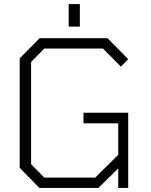

<svg xmlns="http://www.w3.org/2000/svg" viewBox="-20 -925 742 945"><path d="M318 -794V-905H373V-794ZM174 0 77 -99V-638L175 -737H509L611 -634L575 -597L487 -686H198L133 -620V-117L198 -51H449L562 -163V-318H391V-370H611V0H562V-96L464 0Z"/></svg>

Font: Tomorrow Light
Style: Regular
Weight: 300
Designer: Tony de Marco, Monica Rizzolli
Foundry: Just in Type
Version: Version 2.002